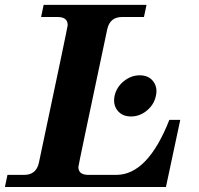

<svg xmlns="http://www.w3.org/2000/svg" viewBox="-50 -752 801 772"><path d="M617.2 0H-30.3L-20 -48.8H46.9Q95.7 -48.8 106.4 -97.7Q222.2 -644 222.2 -650.9Q222.2 -683.6 182.1 -683.6H115.2L125.5 -732.4H539.1L528.8 -683.6H440.9Q392.1 -683.6 381.3 -634.8Q265.1 -86.9 265.1 -80.6Q265.1 -48.8 305.7 -48.8H417.5Q543.9 -48.8 630.9 -270H674.8ZM476.6 -283.7Q441.9 -283.7 422.9 -307.1Q408.7 -324.2 408.7 -347.7Q408.7 -356.4 410.6 -366.2Q418.5 -401.9 447.8 -425.5Q477.1 -449.2 511.7 -449.2Q546.9 -449.2 565.4 -425.8Q579.1 -408.7 579.1 -386.2Q579.1 -376.5 576.7 -366.2Q569.3 -331.1 540.5 -307.4Q511.7 -283.7 476.6 -283.7Z"/></svg>

Font: Munson
Style: Bold Italic
Weight: 700
Italic angle: -12°
Designer: Paul James MIller
Foundry: High-Logic / Made with FontCreator
Version: Version 2.10;May 5, 2019;FontCreator 11.5.0.2430 64-bit